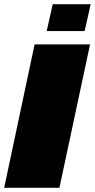

<svg xmlns="http://www.w3.org/2000/svg" viewBox="-21 -901 455 921"><path d="M-1 0 145 -688H411L264 0ZM203 -752 232 -881H414L385 -752Z"/></svg>

Font: Saira Expanded Black
Style: Italic
Weight: 900
Width: 7
Italic angle: -12°
Designer: Hector Gatti with collaboration of the Omnibus-Type team
Foundry: Omnibus-Type
Version: Version 1.101